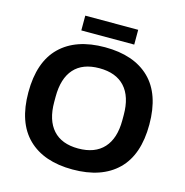

<svg xmlns="http://www.w3.org/2000/svg" viewBox="-121 -954 1036 1078"><g transform="rotate(15 396.5 -414.5)"><path d="M242.2 -754.9V-840.8H549.8V-754.9ZM396 12.2Q228.5 12.2 136.7 -77.4Q44.9 -167 44.9 -342.8Q44.9 -519.5 136.5 -608.9Q228 -698.2 396 -698.2Q564.5 -698.2 656.2 -608.9Q748 -519.5 748 -342.8Q748 -166.5 656.2 -77.1Q564.5 12.2 396 12.2ZM396 -109.9Q493.2 -109.9 544.2 -165.8Q595.2 -221.7 595.2 -327.1V-357.9Q595.2 -464.4 544.2 -520.3Q493.2 -576.2 396 -576.2Q299.3 -576.2 249.3 -520.5Q199.2 -464.8 199.2 -357.9V-327.1Q199.2 -221.7 249.5 -165.8Q299.8 -109.9 396 -109.9Z"/></g></svg>

Font: Archivo
Style: Bold
Weight: 700
Designer: Hector Gatti
Foundry: Omnibus-Type
Version: Version 2.001